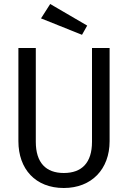

<svg xmlns="http://www.w3.org/2000/svg" viewBox="-20 -929 640 960"><path d="M231 -909 185 -837 390 -755 416 -801ZM528 -689H440V-220C440 -115 389 -64 299 -64C210 -64 159 -115 159 -220V-689H72V-223C72 -84 157 11 299 11C438 11 528 -83 528 -223Z"/></svg>

Font: FiraMono Nerd Font
Style: Regular
Weight: 400
Designer: Carrois Corporate & Edenspiekermann AG
Foundry: Carrois Corporate GbR & Edenspiekermann AG
Version: Version 003.206;Nerd Fonts 3.3.0